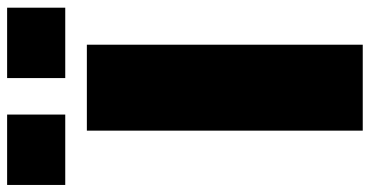

<svg xmlns="http://www.w3.org/2000/svg" viewBox="-348 -773 1044 542"><g transform="rotate(-90 174.0 -502.0)"><path d="M318.8 -778.8V0H76.2V-778.8ZM121.6 -1003.9V-839.8H-77.1V-1003.9ZM423.3 -1003.9V-839.8H224.6V-1003.9Z"/></g></svg>

Font: Coda Caption ExtraBold
Style: Regular
Weight: 800
Designer: vernon adams
Foundry: vernon adams
Version: Version 1.002